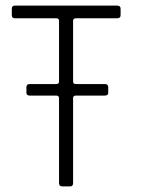

<svg xmlns="http://www.w3.org/2000/svg" viewBox="-20 -663 541 683"><path d="M230 0H201Q190 0 190 -12V-314Q190 -323 180 -323H86Q74 -323 74 -333V-353Q74 -364 86 -364H180Q190 -364 190 -373V-589Q190 -598 180 -598H33Q22 -598 22 -609V-632Q22 -643 33 -643H397Q409 -643 409 -632V-609Q409 -598 397 -598H250Q240 -598 240 -589V-373Q240 -364 250 -364H353Q365 -364 365 -353V-333Q365 -323 353 -323H250Q240 -323 240 -314V-12Q240 0 230 0Z"/></svg>

Font: Rajdhani
Style: Regular
Weight: 400
Designer: Satya Rajpurohit, Jyotish Sonowal
Foundry: Indian Type Foundry
Version: Version 1.201;PS 1.0;hotconv 1.0.78;makeotf.lib2.5.61930; tt